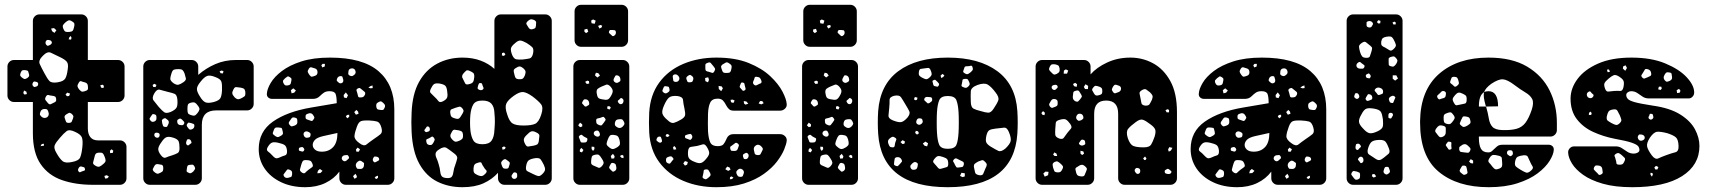

<svg xmlns="http://www.w3.org/2000/svg" viewBox="-20 -770 7122 800"><path d="M367 0Q295 0 238.5 -19.5Q182 -39 149.5 -86Q117 -133 117 -215V-345H38Q27 -345 19 -353Q11 -361 11 -372V-493Q11 -504 19 -512Q27 -520 38 -520H117V-683Q117 -694 125 -702Q133 -710 144 -710H319Q330 -710 338 -702Q346 -694 346 -683V-520H472Q483 -520 491 -512Q499 -504 499 -493V-372Q499 -361 491 -353Q483 -345 472 -345H346V-235Q346 -212 356.5 -198.5Q367 -185 389 -185H480Q491 -185 499 -177Q507 -169 507 -158V-27Q507 -16 499 -8Q491 0 480 0ZM280 -681Q271 -687 265.5 -685Q260 -683 253 -677Q245 -670 242.5 -665Q240 -660 244 -650Q248 -640 253 -638Q258 -636 269 -637Q279 -638 282.5 -641.5Q286 -645 288 -655Q291 -665 290 -670.5Q289 -676 280 -681ZM215 -644 205 -653 193 -651 197 -640 207 -633ZM278 -612 275 -620 269 -615 266 -606 276 -605ZM196 -594Q194 -602 185 -603Q180 -604 177 -603.5Q174 -603 171 -598Q167 -589 174 -582Q178 -578 181 -579.5Q184 -581 189 -583Q197 -588 196 -594ZM230 -532Q206 -544 191.5 -550.5Q177 -557 158 -537Q139 -518 145.5 -503.5Q152 -489 165 -465Q177 -442 186 -432.5Q195 -423 220 -427Q245 -431 252 -443Q259 -455 262 -480Q266 -503 258.5 -512.5Q251 -522 230 -532ZM99 -467Q98 -474 94.5 -475.5Q91 -477 84 -478Q77 -478 73.5 -477Q70 -476 67 -469Q64 -462 64 -457.5Q64 -453 70 -448Q77 -442 81.5 -441Q86 -440 94 -445Q101 -450 101.5 -454.5Q102 -459 99 -467ZM346 -413Q345 -424 333 -427Q324 -429 318.5 -431.5Q313 -434 308 -425Q302 -416 303 -410Q304 -404 311 -396Q318 -388 323.5 -388Q329 -388 339 -392Q346 -395 346.5 -400Q347 -405 346 -413ZM131 -429Q127 -430 124 -430.5Q121 -431 118 -427Q112 -418 118 -411Q122 -407 125 -407.5Q128 -408 133 -410Q139 -412 139 -421Q139 -427 131 -429ZM408 -417 398 -415 401 -405 411 -403 413 -412ZM90 -388 80 -393 77 -382 82 -376 92 -378ZM272 -380 260 -384 253 -376 259 -369 268 -370ZM214 -358Q213 -366 209 -368Q205 -370 198 -371Q188 -372 182 -374Q176 -376 171 -367Q166 -358 169.5 -353Q173 -348 180 -340Q186 -334 190.5 -335.5Q195 -337 202 -341Q209 -344 212 -347Q215 -350 214 -358ZM182 -302Q180 -310 177 -313Q174 -316 166 -316Q152 -316 148 -303Q145 -295 147 -291Q149 -287 155 -282Q166 -275 177 -282Q186 -290 182 -302ZM277 -297Q271 -301 267 -299.5Q263 -298 257 -294Q251 -290 249.5 -286.5Q248 -283 250 -277Q253 -268 255 -263Q257 -258 266 -258Q276 -258 278.5 -262.5Q281 -267 284 -276Q287 -284 285 -288Q283 -292 277 -297ZM292 -221Q269 -232 257.5 -223.5Q246 -215 229 -195Q213 -177 208 -165Q203 -153 215 -133Q229 -108 241 -98.5Q253 -89 280 -95Q308 -100 314 -114Q320 -128 323 -156Q326 -183 321.5 -196.5Q317 -210 292 -221ZM163 -171 154 -170 149 -161 163 -163ZM452 -142 445 -148 438 -142 439 -132 450 -133ZM416 -117Q412 -128 407.5 -131.5Q403 -135 392 -134Q381 -133 378 -128Q375 -123 373 -113Q370 -101 368 -93.5Q366 -86 377 -80Q388 -73 395 -76Q402 -79 412 -88Q420 -95 420 -101Q420 -107 416 -117ZM334 -66Q333 -72 330 -73Q327 -74 320 -76Q312 -78 308 -70Q302 -61 308 -55Q311 -51 314 -52.5Q317 -54 322 -56Q327 -58 331 -59Q335 -60 334 -66ZM425 -40 415 -37 418 -26 427 -27 434 -34Z M604 0Q593 0 585 -8Q577 -16 577 -27V-493Q577 -504 585 -512Q593 -520 604 -520H779Q790 -520 798 -512Q806 -504 806 -493V-458Q838 -486 877.5 -503Q917 -520 962 -520H1010Q1021 -520 1029 -512Q1037 -504 1037 -493V-337Q1037 -326 1029 -318Q1021 -310 1010 -310H881Q821 -310 821 -250V-27Q821 -16 813 -8Q805 0 794 0ZM749 -464Q745 -474 740.5 -478Q736 -482 725 -482Q712 -482 705.5 -480Q699 -478 695 -466Q690 -451 689.5 -442.5Q689 -434 702 -424Q715 -415 723.5 -417Q732 -419 745 -428Q756 -436 754.5 -443.5Q753 -451 749 -464ZM911 -474 903 -476 895 -473 899 -465 909 -464ZM877 -449Q855 -458 843 -453.5Q831 -449 816 -430Q801 -412 800.5 -400Q800 -388 813 -368Q825 -348 836.5 -343.5Q848 -339 871 -345Q893 -351 898.5 -361.5Q904 -372 905 -394Q906 -418 902.5 -429.5Q899 -441 877 -449ZM623 -421 616 -416 618 -408 628 -407 632 -416ZM1002 -389Q1000 -398 996 -400.5Q992 -403 982 -405Q971 -406 964.5 -407Q958 -408 953 -398Q947 -387 948 -380.5Q949 -374 958 -364Q967 -356 973.5 -356.5Q980 -357 990 -363Q1000 -368 1001.5 -373Q1003 -378 1002 -389ZM719 -356Q717 -375 707.5 -379Q698 -383 680 -387Q659 -392 646.5 -396Q634 -400 623 -381Q612 -362 619.5 -352Q627 -342 641 -325Q655 -309 664 -302.5Q673 -296 692 -304Q712 -313 716.5 -323.5Q721 -334 719 -356ZM805 -329Q798 -339 792.5 -342Q787 -345 775 -342Q764 -339 762.5 -332.5Q761 -326 761 -315Q761 -304 763 -299Q765 -294 774 -291Q785 -287 790.5 -288.5Q796 -290 803 -299Q810 -308 811 -314Q812 -320 805 -329ZM623 -294Q616 -296 614 -292.5Q612 -289 608 -284Q605 -279 603.5 -276.5Q602 -274 606 -269Q612 -260 621 -263Q632 -266 632 -277Q632 -284 631 -288Q630 -292 623 -294ZM679 -270Q674 -274 670.5 -276.5Q667 -279 660 -275Q654 -271 654.5 -267Q655 -263 656 -256Q658 -249 659.5 -245.5Q661 -242 668 -241Q675 -240 677 -243.5Q679 -247 682 -254Q686 -264 679 -270ZM740 -270Q736 -274 733 -275.5Q730 -277 725 -274Q719 -271 718.5 -268Q718 -265 719 -259Q721 -250 731 -249Q737 -248 740.5 -248.5Q744 -249 747 -254Q749 -260 747 -262.5Q745 -265 740 -270ZM790 -246Q790 -252 786.5 -253.5Q783 -255 777 -257Q771 -258 767.5 -259Q764 -260 761 -255Q757 -250 758 -246.5Q759 -243 763 -238Q767 -232 770 -230.5Q773 -229 779 -231Q790 -235 790 -246ZM645 -210Q644 -216 635 -217Q627 -218 624 -213Q621 -206 626 -200Q633 -194 640 -197Q646 -201 645 -210ZM703 -196Q684 -202 674 -198.5Q664 -195 653 -178Q641 -162 639.5 -151Q638 -140 650 -124Q661 -109 671 -113.5Q681 -118 698 -123Q713 -128 720.5 -132.5Q728 -137 728 -152Q728 -171 724.5 -180.5Q721 -190 703 -196ZM777 -180Q774 -190 766 -190Q760 -190 759 -187Q758 -184 756 -179Q754 -170 759 -166Q763 -163 765.5 -164.5Q768 -166 771 -169Q775 -172 777 -173.5Q779 -175 777 -180ZM660 -75Q658 -83 653 -83.5Q648 -84 639 -86Q628 -88 623 -78Q619 -71 617 -66.5Q615 -62 621 -55Q629 -48 634 -46.5Q639 -45 648 -50Q657 -54 659 -59Q661 -64 660 -75ZM790 -77Q786 -84 781.5 -84Q777 -84 769 -83Q763 -82 761.5 -79Q760 -76 759 -70Q758 -63 757.5 -58.5Q757 -54 764 -51Q771 -47 775 -48.5Q779 -50 785 -55Q791 -62 792.5 -66Q794 -70 790 -77Z M1252 10Q1195 10 1151 -11Q1107 -32 1082.5 -68Q1058 -104 1058 -149Q1058 -222 1117.5 -263.5Q1177 -305 1277 -322L1383 -340Q1383 -366 1378.5 -378Q1374 -390 1353 -390Q1339 -390 1330.5 -384.5Q1322 -379 1312 -369Q1301 -358 1284 -358H1114Q1104 -358 1097.5 -364Q1091 -370 1092 -380Q1093 -399 1108 -424.5Q1123 -450 1154.5 -474Q1186 -498 1235.5 -514Q1285 -530 1355 -530Q1491 -530 1557 -473.5Q1623 -417 1623 -314V-27Q1623 -16 1615 -8Q1607 0 1596 0H1421Q1410 0 1402 -8Q1394 -16 1394 -27V-55Q1372 -25 1335.5 -7.5Q1299 10 1252 10ZM1334 -504H1324L1319 -498L1323 -489L1333 -493ZM1292 -485Q1283 -488 1277.5 -489.5Q1272 -491 1267 -484Q1261 -475 1262.5 -470Q1264 -465 1270 -457Q1275 -450 1279.5 -450.5Q1284 -451 1292 -454Q1303 -457 1303 -469Q1303 -482 1292 -485ZM1460 -477Q1456 -486 1445 -485Q1434 -484 1432 -474Q1431 -467 1431 -463Q1431 -459 1437 -455Q1444 -452 1447.5 -453Q1451 -454 1457 -459Q1465 -466 1460 -477ZM1400 -453Q1388 -453 1384 -441Q1382 -435 1384 -432.5Q1386 -430 1391 -426Q1398 -420 1406 -425Q1412 -429 1410 -439Q1408 -445 1407 -449Q1406 -453 1400 -453ZM1187 -449Q1181 -453 1177.5 -451Q1174 -449 1168 -444Q1163 -439 1160.5 -436Q1158 -433 1160 -426Q1163 -419 1166.5 -416Q1170 -413 1178 -414Q1186 -415 1189 -418Q1192 -421 1193 -429Q1195 -437 1194.5 -441Q1194 -445 1187 -449ZM1532 -414 1523 -411 1515 -405 1524 -402 1533 -403ZM1490 -395Q1484 -400 1480.5 -402.5Q1477 -405 1470 -401Q1464 -397 1465.5 -392.5Q1467 -388 1469 -381Q1471 -374 1472 -369Q1473 -364 1480 -364Q1489 -364 1493 -366Q1497 -368 1501 -376Q1503 -384 1499.5 -387Q1496 -390 1490 -395ZM1213 -393 1202 -402 1192 -394 1195 -381 1206 -384ZM1430 -373 1421 -385 1412 -374 1413 -364 1424 -361ZM1579 -339Q1573 -345 1569 -347Q1565 -349 1558 -345Q1550 -341 1548.5 -336.5Q1547 -332 1548 -324Q1550 -316 1553.5 -314.5Q1557 -313 1565 -312Q1572 -311 1575.5 -312Q1579 -313 1582 -320Q1588 -331 1579 -339ZM1472 -305 1465 -312 1456 -303 1463 -292 1474 -296ZM1283 -293Q1276 -301 1265 -297Q1258 -295 1255.5 -292.5Q1253 -290 1253 -283Q1253 -276 1256 -274Q1259 -272 1266 -270Q1273 -267 1277.5 -266Q1282 -265 1286 -272Q1291 -278 1289.5 -282Q1288 -286 1283 -293ZM1435 -292 1426 -291 1421 -285 1427 -277 1435 -283ZM1209 -280Q1201 -282 1197.5 -279.5Q1194 -277 1190 -270Q1185 -264 1183.5 -259.5Q1182 -255 1187 -249Q1192 -243 1196 -243.5Q1200 -244 1208 -247Q1219 -251 1219 -261Q1219 -269 1218 -273.5Q1217 -278 1209 -280ZM1569 -239Q1563 -260 1551.5 -263.5Q1540 -267 1518 -268Q1496 -269 1485 -265.5Q1474 -262 1467 -242Q1458 -218 1457 -203.5Q1456 -189 1477 -174Q1496 -159 1507 -168Q1518 -177 1538 -191Q1556 -203 1565.5 -211Q1575 -219 1569 -239ZM1138 -239Q1131 -239 1128 -238Q1125 -237 1122 -231Q1119 -223 1117 -217.5Q1115 -212 1122 -207Q1130 -200 1135.5 -199Q1141 -198 1150 -204Q1159 -209 1159 -214.5Q1159 -220 1156 -230Q1155 -237 1150.5 -237.5Q1146 -238 1138 -239ZM1264 -221Q1254 -225 1248 -219Q1242 -213 1247 -203Q1252 -195 1260 -196Q1267 -197 1270 -198.5Q1273 -200 1274 -207Q1275 -213 1272.5 -215.5Q1270 -218 1264 -221ZM1321 -138Q1350 -138 1368 -157Q1386 -176 1386 -216L1327 -203Q1301 -197 1292 -187Q1283 -177 1283 -166Q1283 -155 1292.5 -146.5Q1302 -138 1321 -138ZM1140 -175Q1123 -179 1114 -176Q1105 -173 1096 -158Q1088 -145 1096.5 -139Q1105 -133 1115 -122Q1122 -114 1127.5 -111.5Q1133 -109 1143 -113Q1158 -120 1167.5 -122.5Q1177 -125 1176 -142Q1174 -160 1166 -165.5Q1158 -171 1140 -175ZM1246 -152Q1241 -159 1236 -157Q1230 -156 1227.5 -154.5Q1225 -153 1225 -147Q1225 -142 1228.5 -141.5Q1232 -141 1237 -139Q1243 -137 1246 -142Q1250 -147 1246 -152ZM1480 -148 1470 -155 1463 -147 1465 -138H1475ZM1433 -118Q1430 -124 1426 -124Q1422 -124 1415 -123Q1406 -121 1404 -112Q1403 -104 1412 -99Q1418 -96 1425 -102Q1430 -107 1433 -109.5Q1436 -112 1433 -118ZM1560 -107Q1559 -115 1550 -117Q1545 -118 1542 -118Q1539 -118 1536 -113Q1530 -103 1537 -96Q1541 -92 1544 -94Q1547 -96 1552 -98Q1556 -100 1558 -101.5Q1560 -103 1560 -107ZM1282 -87Q1278 -98 1272 -100.5Q1266 -103 1254 -103Q1244 -103 1241 -98Q1238 -93 1235 -83Q1232 -71 1230 -64.5Q1228 -58 1238 -51Q1247 -45 1252 -50.5Q1257 -56 1266 -63Q1275 -70 1280.5 -73.5Q1286 -77 1282 -87ZM1491 -95Q1485 -100 1480.5 -100.5Q1476 -101 1470 -96Q1459 -87 1464 -74Q1467 -67 1471 -66.5Q1475 -66 1483 -66Q1493 -67 1496 -77Q1497 -84 1497 -88Q1497 -92 1491 -95ZM1324 -58 1313 -66 1305 -59 1302 -48 1315 -49ZM1186 -63Q1178 -66 1175.5 -62Q1173 -58 1168 -52Q1164 -47 1162 -44Q1160 -41 1163 -36Q1168 -27 1180 -29Q1188 -31 1192 -32.5Q1196 -34 1197 -42Q1198 -51 1196 -55.5Q1194 -60 1186 -63ZM1467 -36 1461 -46 1451 -36 1457 -25 1466 -30ZM1555 -38 1546 -35 1541 -29 1548 -24 1555 -29Z M1907 10Q1849 10 1802.5 -13Q1756 -36 1727.5 -87Q1699 -138 1695 -221Q1694 -244 1694 -261Q1694 -278 1695 -300Q1698 -379 1726.5 -429.5Q1755 -480 1802 -505Q1849 -530 1907 -530Q1949 -530 1982.5 -517.5Q2016 -505 2040 -483V-683Q2040 -694 2048 -702Q2056 -710 2067 -710H2252Q2263 -710 2271 -702Q2279 -694 2279 -683V-27Q2279 -16 2271 -8Q2263 0 2252 0H2082Q2071 0 2063 -8Q2055 -16 2055 -27V-50Q2031 -23 1995 -6.5Q1959 10 1907 10ZM2205 -687Q2195 -691 2189.5 -689Q2184 -687 2177 -680Q2171 -673 2174 -668.5Q2177 -664 2181 -657Q2187 -646 2197 -648Q2205 -650 2208.5 -652Q2212 -654 2213 -662Q2214 -671 2214 -676.5Q2214 -682 2205 -687ZM2174 -591Q2158 -600 2148.5 -601Q2139 -602 2126 -590Q2111 -578 2109 -568.5Q2107 -559 2114 -541Q2121 -525 2130.5 -523Q2140 -521 2157 -522Q2176 -524 2186.5 -526.5Q2197 -529 2201 -547Q2205 -566 2197.5 -573.5Q2190 -581 2174 -591ZM2080 -551 2072 -549 2071 -539 2080 -537 2086 -544ZM2160 -486Q2151 -493 2145 -493Q2139 -493 2130 -487Q2121 -482 2120.5 -476.5Q2120 -471 2123 -461Q2125 -451 2128 -446Q2131 -441 2141 -440Q2153 -439 2158 -442.5Q2163 -446 2167 -456Q2171 -467 2169.5 -473Q2168 -479 2160 -486ZM1936 -475Q1927 -479 1922.5 -475.5Q1918 -472 1911 -464Q1901 -453 1909 -441Q1915 -430 1918 -423Q1921 -416 1933 -419Q1947 -422 1951 -428.5Q1955 -435 1956 -448Q1957 -461 1952.5 -465.5Q1948 -470 1936 -475ZM1991 -413Q1990 -418 1988.5 -421Q1987 -424 1982 -424Q1976 -424 1975 -421Q1974 -418 1972 -413Q1971 -407 1970 -404Q1969 -401 1973 -398Q1983 -391 1992 -397Q1996 -401 1994.5 -404.5Q1993 -408 1991 -413ZM1843 -392Q1841 -408 1834.5 -413.5Q1828 -419 1811 -422Q1795 -424 1788.5 -419.5Q1782 -415 1775 -400Q1769 -388 1774.5 -382.5Q1780 -377 1789 -368Q1801 -357 1806.5 -349Q1812 -341 1826 -348Q1841 -356 1843.5 -365Q1846 -374 1843 -392ZM2199 -368Q2175 -385 2160 -386.5Q2145 -388 2121 -371Q2096 -353 2089.5 -338Q2083 -323 2093 -294Q2102 -264 2116 -255.5Q2130 -247 2161 -247Q2194 -247 2209.5 -254Q2225 -261 2235 -292Q2245 -322 2234.5 -335.5Q2224 -349 2199 -368ZM1990 -169Q2018 -169 2028.5 -184.5Q2039 -200 2040 -227Q2042 -250 2042 -264.5Q2042 -279 2040 -301Q2039 -325 2027.5 -338Q2016 -351 1990 -351Q1962 -351 1952.5 -335.5Q1943 -320 1940 -293Q1937 -260 1940 -227Q1943 -200 1952.5 -184.5Q1962 -169 1990 -169ZM1906 -319Q1899 -327 1893.5 -325.5Q1888 -324 1878 -321Q1867 -317 1861 -314.5Q1855 -312 1856 -300Q1857 -288 1861.5 -283.5Q1866 -279 1878 -276Q1889 -273 1893.5 -277Q1898 -281 1903 -290Q1909 -299 1911 -305Q1913 -311 1906 -319ZM1771 -233Q1770 -241 1764 -243Q1760 -244 1758 -242Q1756 -240 1754 -236Q1751 -232 1749 -229.5Q1747 -227 1750 -223Q1754 -219 1757 -219.5Q1760 -220 1765 -222Q1772 -224 1771 -233ZM1909 -210Q1908 -219 1904 -222Q1900 -225 1891 -227Q1880 -229 1874 -229.5Q1868 -230 1863 -221Q1856 -210 1856.5 -203Q1857 -196 1866 -187Q1874 -179 1880 -179.5Q1886 -180 1897 -185Q1906 -190 1908 -195Q1910 -200 1909 -210ZM2215 -218Q2202 -225 2194 -222.5Q2186 -220 2176 -209Q2165 -199 2163 -191Q2161 -183 2168 -170Q2174 -158 2181.5 -159.5Q2189 -161 2203 -163Q2213 -165 2218 -168Q2223 -171 2225 -182Q2227 -196 2227.5 -204Q2228 -212 2215 -218ZM1787 -197Q1782 -203 1778 -200Q1774 -197 1768 -194Q1762 -192 1758.5 -190Q1755 -188 1756 -182Q1757 -175 1759 -171.5Q1761 -168 1768 -166Q1776 -165 1779 -167Q1782 -169 1786 -176Q1790 -183 1791 -187Q1792 -191 1787 -197ZM2087 -156 2080 -160 2072 -156 2074 -146 2084 -149ZM1872 -131Q1853 -146 1841 -153.5Q1829 -161 1809 -147Q1796 -139 1795 -130Q1794 -121 1799 -110.5Q1804 -100 1808 -85Q1813 -69 1814 -56.5Q1815 -44 1820 -36.5Q1825 -29 1842 -28Q1858 -27 1863 -34.5Q1868 -42 1869.5 -55Q1871 -68 1877 -83Q1883 -100 1885 -110Q1887 -120 1872 -131ZM2246 -83Q2238 -99 2232.5 -106Q2227 -113 2210 -111Q2191 -108 2183 -102Q2175 -96 2172 -77Q2169 -60 2178.5 -56Q2188 -52 2203 -44Q2215 -38 2222.5 -36.5Q2230 -35 2240 -45Q2250 -55 2251 -62.5Q2252 -70 2246 -83ZM2096 -100Q2090 -105 2086.5 -106.5Q2083 -108 2077 -104Q2071 -99 2069 -95Q2067 -91 2070 -83Q2073 -74 2076 -70.5Q2079 -67 2088 -67Q2097 -67 2099 -71.5Q2101 -76 2103 -84Q2105 -90 2103.5 -93Q2102 -96 2096 -100ZM1995 -75Q1989 -83 1987 -89.5Q1985 -96 1975 -93Q1963 -90 1958.5 -85.5Q1954 -81 1953 -69Q1952 -56 1955.5 -50.5Q1959 -45 1971 -40Q1983 -35 1989.5 -37Q1996 -39 2004 -48Q2011 -56 2005.5 -61Q2000 -66 1995 -75ZM2129 -51Q2123 -53 2120.5 -51Q2118 -49 2115 -44Q2109 -37 2113 -31Q2117 -23 2126 -25Q2134 -27 2135 -36Q2135 -42 2134.5 -45.5Q2134 -49 2129 -51Z M2401 -575Q2390 -575 2382 -583Q2374 -591 2374 -602V-723Q2374 -734 2382 -742Q2390 -750 2401 -750H2570Q2581 -750 2589 -742Q2597 -734 2597 -723V-602Q2597 -591 2589 -583Q2581 -575 2570 -575ZM2451 -689 2443 -684 2445 -673 2458 -671 2462 -684ZM2489 -663 2482 -666 2472 -662 2478 -651 2487 -656ZM2427 -650 2415 -647V-638L2422 -632L2431 -638ZM2532 -645Q2526 -645 2523 -645Q2520 -645 2518 -640Q2516 -635 2518 -632.5Q2520 -630 2524 -627Q2528 -623 2531 -620.5Q2534 -618 2539 -621Q2548 -627 2546 -638Q2544 -644 2541 -644Q2538 -644 2532 -645ZM2396 0Q2385 0 2377 -8Q2369 -16 2369 -27V-493Q2369 -504 2377 -512Q2385 -520 2396 -520H2575Q2586 -520 2594 -512Q2602 -504 2602 -493V-27Q2602 -16 2594 -8Q2586 0 2575 0ZM2473 -465 2463 -467 2459 -456 2469 -447 2480 -455ZM2565 -441Q2563 -454 2552 -456Q2546 -457 2544 -454Q2542 -451 2539 -445Q2534 -436 2539 -430Q2547 -422 2555 -426Q2561 -429 2563.5 -431.5Q2566 -434 2565 -441ZM2434 -432 2427 -434 2418 -429 2425 -420 2435 -422ZM2523 -410Q2513 -420 2505.5 -417Q2498 -414 2486 -409Q2475 -404 2470 -399.5Q2465 -395 2466 -383Q2468 -369 2472 -363.5Q2476 -358 2490 -356Q2504 -353 2511 -355Q2518 -357 2525 -369Q2533 -382 2533 -390.5Q2533 -399 2523 -410ZM2572 -360Q2568 -363 2566 -361Q2564 -359 2561 -356Q2557 -353 2555 -351Q2553 -349 2555 -345Q2560 -335 2568 -336Q2576 -337 2578 -348Q2579 -356 2572 -360ZM2435 -341Q2433 -354 2422 -356Q2415 -357 2412.5 -354.5Q2410 -352 2407 -346Q2404 -341 2406 -338.5Q2408 -336 2412 -332Q2415 -328 2417.5 -326.5Q2420 -325 2424 -327Q2430 -330 2433 -332.5Q2436 -335 2435 -341ZM2525 -323 2518 -328 2510 -326 2511 -316 2521 -314ZM2500 -278Q2496 -284 2492 -283Q2488 -282 2481 -279Q2473 -277 2468.5 -276Q2464 -275 2464 -267Q2464 -258 2467 -254.5Q2470 -251 2479 -248Q2486 -246 2488.5 -249.5Q2491 -253 2496 -259Q2500 -265 2502.5 -268.5Q2505 -272 2500 -278ZM2579 -264Q2575 -272 2570.5 -273Q2566 -274 2558 -273Q2550 -272 2547 -269Q2544 -266 2542 -258Q2541 -250 2543.5 -246.5Q2546 -243 2553 -239Q2564 -233 2574 -242Q2580 -248 2581.5 -252.5Q2583 -257 2579 -264ZM2406 -252 2397 -259 2389 -248 2397 -240 2406 -243ZM2478 -217Q2474 -227 2467 -226Q2456 -225 2454 -216Q2453 -208 2462 -203Q2470 -198 2477 -203Q2482 -208 2478 -217ZM2413 -201Q2408 -205 2405 -207.5Q2402 -210 2396 -206Q2391 -202 2392 -198.5Q2393 -195 2396 -188Q2398 -182 2399.5 -179Q2401 -176 2407 -176Q2416 -176 2420.5 -177Q2425 -178 2427 -186Q2429 -193 2424.5 -195Q2420 -197 2413 -201ZM2561 -188Q2558 -199 2553 -203Q2548 -207 2536 -208Q2525 -209 2521 -204.5Q2517 -200 2513 -190Q2508 -178 2507.5 -171.5Q2507 -165 2516 -158Q2526 -149 2533 -149Q2540 -149 2551 -156Q2562 -163 2563 -169.5Q2564 -176 2561 -188ZM2456 -158 2445 -159V-149L2451 -141L2457 -149ZM2402 -154 2396 -146V-138L2405 -135L2411 -145ZM2541 -119 2534 -129 2525 -120 2528 -109 2539 -110ZM2487 -110Q2481 -120 2476 -124Q2471 -128 2459 -125Q2448 -123 2446 -117Q2444 -111 2443 -99Q2442 -89 2445.5 -85Q2449 -81 2458 -78Q2468 -73 2474 -71Q2480 -69 2488 -78Q2496 -87 2495 -93.5Q2494 -100 2487 -110ZM2578 -121 2572 -125 2563 -120 2569 -113 2578 -111ZM2535 -91Q2528 -92 2525.5 -88Q2523 -84 2520 -78Q2517 -73 2518.5 -70Q2520 -67 2524 -63Q2529 -59 2531.5 -56Q2534 -53 2539 -56Q2550 -61 2548 -73Q2547 -81 2545 -85Q2543 -89 2535 -91Z M2965 10Q2889 10 2827 -16.5Q2765 -43 2727 -94Q2689 -145 2685 -219Q2684 -235 2684 -259Q2684 -283 2685 -300Q2689 -374 2726.5 -425.5Q2764 -477 2826.5 -503.5Q2889 -530 2965 -530Q3044 -530 3099.5 -507.5Q3155 -485 3189.5 -452.5Q3224 -420 3240.5 -388Q3257 -356 3258 -336Q3259 -325 3250.5 -317Q3242 -309 3231 -309H3036Q3025 -309 3018.5 -314.5Q3012 -320 3007 -329Q3000 -343 2992.5 -351Q2985 -359 2970 -359Q2947 -359 2939 -342Q2931 -325 2930 -295Q2929 -252 2930 -224Q2932 -192 2939.5 -176.5Q2947 -161 2970 -161Q2988 -161 2994.5 -169Q3001 -177 3007 -191Q3015 -211 3036 -211H3231Q3242 -211 3250.5 -203Q3259 -195 3258 -184Q3257 -171 3247.5 -147.5Q3238 -124 3217.5 -97Q3197 -70 3163 -45.5Q3129 -21 3080 -5.5Q3031 10 2965 10ZM3018 -506Q3010 -512 3004.5 -509.5Q2999 -507 2990 -501Q2984 -496 2984.5 -491.5Q2985 -487 2988 -479Q2990 -472 2993 -469Q2996 -466 3003 -466Q3013 -466 3018 -467Q3023 -468 3026 -477Q3029 -488 3028.5 -494Q3028 -500 3018 -506ZM2951 -496Q2945 -504 2941 -508Q2937 -512 2928 -508Q2919 -505 2919 -499.5Q2919 -494 2919 -484Q2919 -477 2922.5 -474.5Q2926 -472 2933 -471Q2942 -468 2947 -466.5Q2952 -465 2956 -472Q2961 -480 2959 -484.5Q2957 -489 2951 -496ZM2806 -454Q2798 -463 2788 -459Q2783 -456 2783 -452.5Q2783 -449 2784 -443Q2785 -437 2785.5 -434Q2786 -431 2792 -429Q2804 -427 2809 -436Q2814 -445 2806 -454ZM2861 -455Q2856 -459 2852.5 -457.5Q2849 -456 2844 -452Q2837 -447 2841 -438Q2843 -432 2844.5 -429.5Q2846 -427 2852 -427Q2859 -427 2862.5 -428.5Q2866 -430 2868 -437Q2872 -448 2861 -455ZM3153 -432Q3150 -441 3146.5 -445Q3143 -449 3133 -450Q3125 -451 3124 -445.5Q3123 -440 3119 -432Q3115 -423 3122 -417Q3128 -411 3137 -417Q3144 -421 3149 -422.5Q3154 -424 3153 -432ZM2931 -448 2918 -445 2919 -432 2930 -427 2934 -437ZM3075 -426Q3068 -427 3067 -423Q3066 -419 3063 -413Q3060 -407 3066 -402Q3071 -397 3073.5 -393.5Q3076 -390 3082 -393Q3088 -397 3086.5 -401Q3085 -405 3084 -411Q3082 -418 3081.5 -421.5Q3081 -425 3075 -426ZM2987 -410 2974 -412 2975 -399 2985 -390 2992 -402ZM2753 -411Q2748 -411 2746.5 -408.5Q2745 -406 2743 -401Q2741 -396 2740 -393Q2739 -390 2743 -386Q2748 -382 2751.5 -381Q2755 -380 2760 -383Q2767 -387 2769 -390.5Q2771 -394 2769 -401Q2768 -408 2764 -409Q2760 -410 2753 -411ZM2832 -317Q2827 -339 2826 -353Q2825 -367 2802 -370Q2777 -372 2767 -363Q2757 -354 2747 -331Q2737 -309 2740 -297Q2743 -285 2761 -270Q2776 -255 2787.5 -258Q2799 -261 2818 -272Q2833 -281 2834.5 -290Q2836 -299 2832 -317ZM3041 -351 3033 -355 3024 -354 3026 -344 3036 -341ZM3156 -349H3147L3141 -339L3152 -335L3162 -340ZM3090 -347 3079 -349 3080 -339 3086 -334 3098 -338ZM2862 -208Q2858 -213 2855 -212Q2852 -211 2846 -210Q2841 -208 2837.5 -207Q2834 -206 2834 -201Q2834 -195 2837 -194Q2840 -193 2845 -191Q2851 -189 2854 -187.5Q2857 -186 2861 -191Q2868 -199 2862 -208ZM2764 -211H2757L2753 -203L2761 -199L2770 -204ZM2737 -190Q2735 -195 2734 -198Q2733 -201 2728 -201Q2719 -201 2716 -191Q2714 -186 2716 -184Q2718 -182 2722 -179Q2730 -173 2735 -177Q2739 -180 2738.5 -182.5Q2738 -185 2737 -190ZM3054 -172Q3047 -177 3043.5 -174Q3040 -171 3033 -166Q3027 -162 3024 -159.5Q3021 -157 3023 -149Q3025 -142 3029 -141.5Q3033 -141 3041 -141Q3051 -141 3054 -150Q3057 -158 3058.5 -162.5Q3060 -167 3054 -172ZM2925 -158Q2917 -171 2908.5 -168.5Q2900 -166 2885 -162Q2869 -159 2859 -158Q2849 -157 2847 -141Q2845 -121 2850 -112Q2855 -103 2873 -96Q2891 -88 2901 -91Q2911 -94 2923 -109Q2935 -123 2935 -132.5Q2935 -142 2925 -158ZM3150 -162Q3140 -170 3131 -165Q3119 -158 3121 -146Q3123 -136 3124.5 -130.5Q3126 -125 3136 -124Q3146 -123 3149 -128Q3152 -133 3156 -142Q3160 -149 3157.5 -153Q3155 -157 3150 -162ZM2795 -156 2789 -162 2784 -155 2787 -146 2798 -148ZM3095 -131Q3091 -134 3088 -133Q3085 -132 3080 -129Q3074 -126 3076 -118Q3077 -113 3078.5 -110Q3080 -107 3085 -107Q3094 -106 3098 -115Q3102 -125 3095 -131ZM2784 -112Q2780 -118 2775.5 -118.5Q2771 -119 2764 -116Q2758 -114 2756.5 -111Q2755 -108 2755 -101Q2755 -92 2765 -89Q2770 -87 2772 -89Q2774 -91 2777 -95Q2781 -101 2784.5 -104Q2788 -107 2784 -112ZM2846 -95 2834 -99 2827 -89 2834 -80 2843 -84ZM3020 -72 3010 -76 3002 -65 3014 -58 3024 -63ZM3073 -64Q3064 -70 3056 -64Q3050 -59 3048.5 -56Q3047 -53 3049 -46Q3052 -39 3055 -36Q3058 -33 3066 -33Q3073 -33 3075 -37Q3077 -41 3079 -48Q3082 -57 3073 -64ZM2939 -49Q2935 -57 2932 -61Q2929 -65 2920 -64Q2912 -63 2912 -58Q2912 -53 2910 -45Q2909 -38 2907.5 -34Q2906 -30 2912 -26Q2919 -22 2922.5 -23.5Q2926 -25 2932 -30Q2938 -35 2940 -38.5Q2942 -42 2939 -49ZM3036 -30 3028 -35 3022 -32 3021 -23 3030 -24Z M3354 -575Q3343 -575 3335 -583Q3327 -591 3327 -602V-723Q3327 -734 3335 -742Q3343 -750 3354 -750H3523Q3534 -750 3542 -742Q3550 -734 3550 -723V-602Q3550 -591 3542 -583Q3534 -575 3523 -575ZM3404 -689 3396 -684 3398 -673 3411 -671 3415 -684ZM3442 -663 3435 -666 3425 -662 3431 -651 3440 -656ZM3380 -650 3368 -647V-638L3375 -632L3384 -638ZM3485 -645Q3479 -645 3476 -645Q3473 -645 3471 -640Q3469 -635 3471 -632.5Q3473 -630 3477 -627Q3481 -623 3484 -620.5Q3487 -618 3492 -621Q3501 -627 3499 -638Q3497 -644 3494 -644Q3491 -644 3485 -645ZM3349 0Q3338 0 3330 -8Q3322 -16 3322 -27V-493Q3322 -504 3330 -512Q3338 -520 3349 -520H3528Q3539 -520 3547 -512Q3555 -504 3555 -493V-27Q3555 -16 3547 -8Q3539 0 3528 0ZM3426 -465 3416 -467 3412 -456 3422 -447 3433 -455ZM3518 -441Q3516 -454 3505 -456Q3499 -457 3497 -454Q3495 -451 3492 -445Q3487 -436 3492 -430Q3500 -422 3508 -426Q3514 -429 3516.5 -431.5Q3519 -434 3518 -441ZM3387 -432 3380 -434 3371 -429 3378 -420 3388 -422ZM3476 -410Q3466 -420 3458.5 -417Q3451 -414 3439 -409Q3428 -404 3423 -399.5Q3418 -395 3419 -383Q3421 -369 3425 -363.5Q3429 -358 3443 -356Q3457 -353 3464 -355Q3471 -357 3478 -369Q3486 -382 3486 -390.5Q3486 -399 3476 -410ZM3525 -360Q3521 -363 3519 -361Q3517 -359 3514 -356Q3510 -353 3508 -351Q3506 -349 3508 -345Q3513 -335 3521 -336Q3529 -337 3531 -348Q3532 -356 3525 -360ZM3388 -341Q3386 -354 3375 -356Q3368 -357 3365.5 -354.5Q3363 -352 3360 -346Q3357 -341 3359 -338.5Q3361 -336 3365 -332Q3368 -328 3370.5 -326.5Q3373 -325 3377 -327Q3383 -330 3386 -332.5Q3389 -335 3388 -341ZM3478 -323 3471 -328 3463 -326 3464 -316 3474 -314ZM3453 -278Q3449 -284 3445 -283Q3441 -282 3434 -279Q3426 -277 3421.5 -276Q3417 -275 3417 -267Q3417 -258 3420 -254.5Q3423 -251 3432 -248Q3439 -246 3441.5 -249.5Q3444 -253 3449 -259Q3453 -265 3455.5 -268.5Q3458 -272 3453 -278ZM3532 -264Q3528 -272 3523.5 -273Q3519 -274 3511 -273Q3503 -272 3500 -269Q3497 -266 3495 -258Q3494 -250 3496.5 -246.5Q3499 -243 3506 -239Q3517 -233 3527 -242Q3533 -248 3534.5 -252.5Q3536 -257 3532 -264ZM3359 -252 3350 -259 3342 -248 3350 -240 3359 -243ZM3431 -217Q3427 -227 3420 -226Q3409 -225 3407 -216Q3406 -208 3415 -203Q3423 -198 3430 -203Q3435 -208 3431 -217ZM3366 -201Q3361 -205 3358 -207.5Q3355 -210 3349 -206Q3344 -202 3345 -198.5Q3346 -195 3349 -188Q3351 -182 3352.5 -179Q3354 -176 3360 -176Q3369 -176 3373.5 -177Q3378 -178 3380 -186Q3382 -193 3377.5 -195Q3373 -197 3366 -201ZM3514 -188Q3511 -199 3506 -203Q3501 -207 3489 -208Q3478 -209 3474 -204.5Q3470 -200 3466 -190Q3461 -178 3460.5 -171.5Q3460 -165 3469 -158Q3479 -149 3486 -149Q3493 -149 3504 -156Q3515 -163 3516 -169.5Q3517 -176 3514 -188ZM3409 -158 3398 -159V-149L3404 -141L3410 -149ZM3355 -154 3349 -146V-138L3358 -135L3364 -145ZM3494 -119 3487 -129 3478 -120 3481 -109 3492 -110ZM3440 -110Q3434 -120 3429 -124Q3424 -128 3412 -125Q3401 -123 3399 -117Q3397 -111 3396 -99Q3395 -89 3398.5 -85Q3402 -81 3411 -78Q3421 -73 3427 -71Q3433 -69 3441 -78Q3449 -87 3448 -93.5Q3447 -100 3440 -110ZM3531 -121 3525 -125 3516 -120 3522 -113 3531 -111ZM3488 -91Q3481 -92 3478.5 -88Q3476 -84 3473 -78Q3470 -73 3471.5 -70Q3473 -67 3477 -63Q3482 -59 3484.5 -56Q3487 -53 3492 -56Q3503 -61 3501 -73Q3500 -81 3498 -85Q3496 -89 3488 -91Z M3929 10Q3654 10 3639 -213Q3636 -260 3639 -307Q3647 -417 3723 -473.5Q3799 -530 3929 -530Q4059 -530 4135.5 -473.5Q4212 -417 4219 -307Q4222 -260 4219 -213Q4204 10 3929 10ZM4032 -491Q4029 -498 4024 -496Q4019 -494 4011 -494Q4005 -494 4002 -493Q3999 -492 3998 -487Q3995 -479 3993.5 -474Q3992 -469 3999 -465Q4006 -460 4011 -461Q4016 -462 4023 -468Q4030 -474 4032.5 -478Q4035 -482 4032 -491ZM3857 -479Q3852 -488 3846.5 -487Q3841 -486 3831 -485Q3822 -484 3816.5 -483Q3811 -482 3809 -473Q3807 -462 3809.5 -457Q3812 -452 3821 -447Q3832 -441 3838 -440Q3844 -439 3853 -447Q3862 -455 3862 -461.5Q3862 -468 3857 -479ZM3915 -456 3907 -462 3899 -455 3902 -445 3910 -449ZM4016 -433Q4013 -440 4009 -441Q4005 -442 3997 -441Q3991 -440 3990.5 -436.5Q3990 -433 3989 -427Q3988 -420 3986.5 -415.5Q3985 -411 3991 -408Q3999 -404 4004 -404Q4009 -404 4015 -410Q4021 -416 4020.5 -420.5Q4020 -425 4016 -433ZM3886 -429Q3881 -434 3878 -436.5Q3875 -439 3870 -436Q3864 -434 3865.5 -430Q3867 -426 3868 -420Q3869 -412 3875 -411Q3881 -410 3884.5 -409Q3888 -408 3891 -413Q3894 -419 3892 -422Q3890 -425 3886 -429ZM4128 -385Q4110 -409 4095.5 -417.5Q4081 -426 4053 -416Q4026 -406 4025 -389.5Q4024 -373 4025 -344Q4026 -323 4036 -317.5Q4046 -312 4067 -307Q4086 -301 4097.5 -300.5Q4109 -300 4120 -317Q4135 -339 4139.5 -352Q4144 -365 4128 -385ZM3752 -336Q3741 -355 3734 -365Q3727 -375 3706 -371Q3686 -366 3686.5 -353Q3687 -340 3685 -319Q3683 -300 3682 -288.5Q3681 -277 3699 -269Q3721 -260 3733 -261Q3745 -262 3761 -280Q3774 -296 3768.5 -307Q3763 -318 3752 -336ZM3929 -150Q3958 -150 3965 -166.5Q3972 -183 3974 -218Q3975 -233 3975 -260Q3975 -287 3974 -302Q3972 -335 3965 -352.5Q3958 -370 3929 -370Q3901 -370 3893.5 -352.5Q3886 -335 3884 -302Q3883 -287 3883 -260Q3883 -233 3884 -218Q3886 -183 3893.5 -166.5Q3901 -150 3929 -150ZM3864 -358Q3862 -365 3857.5 -365Q3853 -365 3846 -366Q3835 -367 3832 -360Q3830 -355 3831.5 -352.5Q3833 -350 3838 -346Q3842 -342 3844.5 -340Q3847 -338 3853 -341Q3859 -345 3862 -348Q3865 -351 3864 -358ZM3803 -363 3792 -366 3788 -356 3796 -352 3801 -355ZM3810 -277Q3802 -277 3799 -268Q3795 -258 3802 -253Q3810 -247 3818 -253Q3827 -259 3824 -268Q3823 -274 3819.5 -275.5Q3816 -277 3810 -277ZM4184 -219Q4176 -240 4162.5 -238Q4149 -236 4127 -234Q4109 -232 4101.5 -227Q4094 -222 4090 -205Q4086 -187 4089 -178Q4092 -169 4108 -159Q4128 -147 4139.5 -141.5Q4151 -136 4169 -151Q4188 -169 4191 -182Q4194 -195 4184 -219ZM3805 -223 3796 -225 3793 -216 3801 -209 3809 -215ZM3710 -196Q3703 -201 3698.5 -200Q3694 -199 3687 -193Q3677 -185 3681 -173Q3684 -164 3687 -160Q3690 -156 3699 -156Q3707 -156 3707.5 -161.5Q3708 -167 3710 -175Q3713 -183 3714.5 -187.5Q3716 -192 3710 -196ZM3751 -180 3741 -186 3732 -178 3740 -170 3748 -171ZM3847 -173 3836 -180 3825 -172 3832 -163 3843 -160ZM3931 -87Q3931 -101 3926.5 -106.5Q3922 -112 3909 -116Q3895 -121 3888 -119.5Q3881 -118 3872 -106Q3865 -97 3870.5 -91.5Q3876 -86 3884 -76Q3889 -69 3893 -67Q3897 -65 3905 -68Q3917 -72 3924 -73.5Q3931 -75 3931 -87ZM3736 -106Q3730 -117 3716 -115Q3709 -113 3708 -109Q3707 -105 3706 -97Q3705 -90 3705 -86Q3705 -82 3712 -79Q3719 -76 3722 -79Q3725 -82 3730 -87Q3735 -93 3737.5 -96Q3740 -99 3736 -106ZM3979 -103Q3971 -107 3966 -109.5Q3961 -112 3955 -106Q3949 -100 3952.5 -95.5Q3956 -91 3959 -83Q3962 -77 3964.5 -74Q3967 -71 3973 -72Q3983 -73 3988.5 -74Q3994 -75 3996 -85Q3997 -94 3992 -96.5Q3987 -99 3979 -103ZM4084 -96Q4077 -104 4071.5 -102.5Q4066 -101 4056 -97Q4047 -92 4042 -88Q4037 -84 4038 -74Q4041 -59 4043 -51Q4045 -43 4060 -40Q4074 -38 4077 -46.5Q4080 -55 4086 -68Q4091 -77 4091.5 -83Q4092 -89 4084 -96ZM3799 -93Q3793 -96 3789.5 -94.5Q3786 -93 3781 -89Q3776 -84 3774 -81Q3772 -78 3774 -71Q3777 -65 3780.5 -63.5Q3784 -62 3791 -63Q3797 -64 3799 -66.5Q3801 -69 3803 -75Q3804 -82 3804.5 -85.5Q3805 -89 3799 -93ZM4000 -48 3986 -50 3980 -37 3991 -32 4000 -35Z M4322 0Q4311 0 4303 -8Q4295 -16 4295 -27V-493Q4295 -504 4303 -512Q4311 -520 4322 -520H4497Q4508 -520 4516 -512Q4524 -504 4524 -493V-460Q4549 -489 4593 -509.5Q4637 -530 4690 -530Q4741 -530 4785 -506Q4829 -482 4856.5 -432Q4884 -382 4884 -303V-27Q4884 -16 4876 -8Q4868 0 4857 0H4666Q4655 0 4647 -8Q4639 -16 4639 -27V-296Q4639 -351 4589 -351Q4539 -351 4539 -296V-27Q4539 -16 4531 -8Q4523 0 4512 0ZM4376 -502Q4367 -503 4362.5 -501.5Q4358 -500 4354 -492Q4350 -484 4351.5 -479.5Q4353 -475 4360 -469Q4366 -462 4370.5 -460Q4375 -458 4383 -462Q4392 -467 4394 -471.5Q4396 -476 4395 -485Q4393 -495 4389 -497.5Q4385 -500 4376 -502ZM4431 -476 4421 -481 4413 -476 4412 -463H4426ZM4468 -419 4460 -425 4451 -420 4455 -411 4466 -408ZM4514 -412 4503 -419 4496 -408 4501 -399H4513ZM4386 -412Q4383 -416 4380.5 -416.5Q4378 -417 4372 -416Q4363 -414 4362 -408Q4361 -400 4369 -396Q4375 -393 4381 -399Q4385 -403 4386.5 -405Q4388 -407 4386 -412ZM4639 -414Q4632 -417 4627.5 -417Q4623 -417 4619 -411Q4614 -403 4613 -398.5Q4612 -394 4618 -386Q4623 -380 4627.5 -381.5Q4632 -383 4640 -386Q4651 -390 4651 -401Q4651 -411 4639 -414ZM4560 -409Q4551 -412 4546 -412.5Q4541 -413 4535 -405Q4529 -398 4531 -393.5Q4533 -389 4538 -381Q4542 -374 4546 -372.5Q4550 -371 4558 -373Q4566 -375 4569.5 -378Q4573 -381 4573 -390Q4573 -399 4570.5 -402.5Q4568 -406 4560 -409ZM4772 -385Q4762 -393 4756 -397Q4750 -401 4739 -395Q4727 -388 4728 -381Q4729 -374 4732 -361Q4734 -348 4736 -340Q4738 -332 4751 -330Q4765 -329 4769.5 -335.5Q4774 -342 4780 -355Q4784 -366 4782 -371.5Q4780 -377 4772 -385ZM4485 -376Q4480 -384 4476.5 -389.5Q4473 -395 4463 -392Q4453 -390 4452 -384Q4451 -378 4450 -367Q4449 -353 4463 -347Q4470 -345 4473 -348Q4476 -351 4481 -357Q4485 -362 4487 -365.5Q4489 -369 4485 -376ZM4377 -357Q4365 -360 4359 -350Q4354 -342 4352 -337.5Q4350 -333 4355 -326Q4361 -319 4366 -321Q4371 -323 4379 -326Q4385 -329 4386 -332Q4387 -335 4387 -342Q4387 -349 4385 -352Q4383 -355 4377 -357ZM4851 -312 4845 -315 4836 -311 4841 -302H4851ZM4334 -300 4326 -307 4319 -299 4323 -292 4332 -290ZM4494 -283Q4492 -294 4482 -296Q4471 -298 4466 -288Q4461 -278 4468 -271Q4473 -266 4476 -266.5Q4479 -267 4485 -269Q4490 -272 4492.5 -274.5Q4495 -277 4494 -283ZM4439 -254Q4429 -268 4421 -272Q4413 -276 4396 -271Q4380 -267 4379 -258Q4378 -249 4377 -233Q4376 -217 4377 -208Q4378 -199 4393 -193Q4407 -188 4412.5 -196Q4418 -204 4427 -216Q4437 -228 4442.5 -234.5Q4448 -241 4439 -254ZM4772 -253Q4754 -267 4742 -271Q4730 -275 4712 -261Q4690 -245 4680.5 -233Q4671 -221 4679 -195Q4688 -168 4702 -162Q4716 -156 4745 -156Q4769 -156 4776 -167Q4783 -178 4791 -201Q4797 -221 4793 -231Q4789 -241 4772 -253ZM4492 -188Q4485 -189 4482 -183Q4479 -178 4476.5 -175Q4474 -172 4478 -168Q4486 -160 4497 -166Q4502 -168 4502 -171.5Q4502 -175 4501 -181Q4500 -186 4492 -188ZM4865 -154 4852 -157 4847 -147 4850 -138 4859 -143ZM4494 -139 4482 -142V-130L4489 -124L4497 -130ZM4382 -130 4373 -135 4368 -126 4374 -120H4385ZM4757 -110 4751 -118 4743 -110 4748 -103 4754 -104ZM4398 -89Q4391 -95 4386.5 -97Q4382 -99 4374 -95Q4366 -90 4366 -85Q4366 -80 4368 -71Q4371 -62 4373 -57.5Q4375 -53 4384 -52Q4394 -51 4398.5 -54Q4403 -57 4407 -66Q4411 -74 4408 -78.5Q4405 -83 4398 -89ZM4500 -78Q4490 -87 4479 -81Q4470 -75 4464.5 -72Q4459 -69 4462 -59Q4464 -47 4468 -41.5Q4472 -36 4485 -35Q4496 -34 4499 -40Q4502 -46 4506 -57Q4510 -65 4508 -69Q4506 -73 4500 -78ZM4724 -69Q4715 -73 4710 -66Q4705 -60 4711 -52Q4717 -43 4724 -46Q4731 -48 4731 -58Q4731 -67 4724 -69ZM4854 -62Q4848 -68 4843 -66Q4838 -63 4835 -61Q4832 -59 4833 -53Q4834 -48 4837.5 -47Q4841 -46 4846 -45Q4856 -44 4860 -50Q4862 -55 4860 -57Q4858 -59 4854 -62ZM4349 -54 4336 -55 4327 -47 4333 -34 4347 -40Z M5135 10Q5078 10 5034 -11Q4990 -32 4965.5 -68Q4941 -104 4941 -149Q4941 -222 5000.5 -263.5Q5060 -305 5160 -322L5266 -340Q5266 -366 5261.5 -378Q5257 -390 5236 -390Q5222 -390 5213.5 -384.5Q5205 -379 5195 -369Q5184 -358 5167 -358H4997Q4987 -358 4980.5 -364Q4974 -370 4975 -380Q4976 -399 4991 -424.5Q5006 -450 5037.5 -474Q5069 -498 5118.5 -514Q5168 -530 5238 -530Q5374 -530 5440 -473.5Q5506 -417 5506 -314V-27Q5506 -16 5498 -8Q5490 0 5479 0H5304Q5293 0 5285 -8Q5277 -16 5277 -27V-55Q5255 -25 5218.5 -7.5Q5182 10 5135 10ZM5217 -504H5207L5202 -498L5206 -489L5216 -493ZM5175 -485Q5166 -488 5160.5 -489.5Q5155 -491 5150 -484Q5144 -475 5145.5 -470Q5147 -465 5153 -457Q5158 -450 5162.5 -450.5Q5167 -451 5175 -454Q5186 -457 5186 -469Q5186 -482 5175 -485ZM5343 -477Q5339 -486 5328 -485Q5317 -484 5315 -474Q5314 -467 5314 -463Q5314 -459 5320 -455Q5327 -452 5330.5 -453Q5334 -454 5340 -459Q5348 -466 5343 -477ZM5283 -453Q5271 -453 5267 -441Q5265 -435 5267 -432.5Q5269 -430 5274 -426Q5281 -420 5289 -425Q5295 -429 5293 -439Q5291 -445 5290 -449Q5289 -453 5283 -453ZM5070 -449Q5064 -453 5060.5 -451Q5057 -449 5051 -444Q5046 -439 5043.5 -436Q5041 -433 5043 -426Q5046 -419 5049.5 -416Q5053 -413 5061 -414Q5069 -415 5072 -418Q5075 -421 5076 -429Q5078 -437 5077.5 -441Q5077 -445 5070 -449ZM5415 -414 5406 -411 5398 -405 5407 -402 5416 -403ZM5373 -395Q5367 -400 5363.5 -402.5Q5360 -405 5353 -401Q5347 -397 5348.5 -392.5Q5350 -388 5352 -381Q5354 -374 5355 -369Q5356 -364 5363 -364Q5372 -364 5376 -366Q5380 -368 5384 -376Q5386 -384 5382.5 -387Q5379 -390 5373 -395ZM5096 -393 5085 -402 5075 -394 5078 -381 5089 -384ZM5313 -373 5304 -385 5295 -374 5296 -364 5307 -361ZM5462 -339Q5456 -345 5452 -347Q5448 -349 5441 -345Q5433 -341 5431.5 -336.5Q5430 -332 5431 -324Q5433 -316 5436.5 -314.5Q5440 -313 5448 -312Q5455 -311 5458.5 -312Q5462 -313 5465 -320Q5471 -331 5462 -339ZM5355 -305 5348 -312 5339 -303 5346 -292 5357 -296ZM5166 -293Q5159 -301 5148 -297Q5141 -295 5138.5 -292.5Q5136 -290 5136 -283Q5136 -276 5139 -274Q5142 -272 5149 -270Q5156 -267 5160.5 -266Q5165 -265 5169 -272Q5174 -278 5172.5 -282Q5171 -286 5166 -293ZM5318 -292 5309 -291 5304 -285 5310 -277 5318 -283ZM5092 -280Q5084 -282 5080.5 -279.5Q5077 -277 5073 -270Q5068 -264 5066.5 -259.5Q5065 -255 5070 -249Q5075 -243 5079 -243.5Q5083 -244 5091 -247Q5102 -251 5102 -261Q5102 -269 5101 -273.5Q5100 -278 5092 -280ZM5452 -239Q5446 -260 5434.5 -263.5Q5423 -267 5401 -268Q5379 -269 5368 -265.5Q5357 -262 5350 -242Q5341 -218 5340 -203.5Q5339 -189 5360 -174Q5379 -159 5390 -168Q5401 -177 5421 -191Q5439 -203 5448.5 -211Q5458 -219 5452 -239ZM5021 -239Q5014 -239 5011 -238Q5008 -237 5005 -231Q5002 -223 5000 -217.5Q4998 -212 5005 -207Q5013 -200 5018.5 -199Q5024 -198 5033 -204Q5042 -209 5042 -214.5Q5042 -220 5039 -230Q5038 -237 5033.5 -237.5Q5029 -238 5021 -239ZM5147 -221Q5137 -225 5131 -219Q5125 -213 5130 -203Q5135 -195 5143 -196Q5150 -197 5153 -198.5Q5156 -200 5157 -207Q5158 -213 5155.5 -215.5Q5153 -218 5147 -221ZM5204 -138Q5233 -138 5251 -157Q5269 -176 5269 -216L5210 -203Q5184 -197 5175 -187Q5166 -177 5166 -166Q5166 -155 5175.5 -146.5Q5185 -138 5204 -138ZM5023 -175Q5006 -179 4997 -176Q4988 -173 4979 -158Q4971 -145 4979.5 -139Q4988 -133 4998 -122Q5005 -114 5010.5 -111.5Q5016 -109 5026 -113Q5041 -120 5050.5 -122.5Q5060 -125 5059 -142Q5057 -160 5049 -165.5Q5041 -171 5023 -175ZM5129 -152Q5124 -159 5119 -157Q5113 -156 5110.5 -154.5Q5108 -153 5108 -147Q5108 -142 5111.5 -141.5Q5115 -141 5120 -139Q5126 -137 5129 -142Q5133 -147 5129 -152ZM5363 -148 5353 -155 5346 -147 5348 -138H5358ZM5316 -118Q5313 -124 5309 -124Q5305 -124 5298 -123Q5289 -121 5287 -112Q5286 -104 5295 -99Q5301 -96 5308 -102Q5313 -107 5316 -109.5Q5319 -112 5316 -118ZM5443 -107Q5442 -115 5433 -117Q5428 -118 5425 -118Q5422 -118 5419 -113Q5413 -103 5420 -96Q5424 -92 5427 -94Q5430 -96 5435 -98Q5439 -100 5441 -101.5Q5443 -103 5443 -107ZM5165 -87Q5161 -98 5155 -100.5Q5149 -103 5137 -103Q5127 -103 5124 -98Q5121 -93 5118 -83Q5115 -71 5113 -64.5Q5111 -58 5121 -51Q5130 -45 5135 -50.5Q5140 -56 5149 -63Q5158 -70 5163.5 -73.5Q5169 -77 5165 -87ZM5374 -95Q5368 -100 5363.5 -100.5Q5359 -101 5353 -96Q5342 -87 5347 -74Q5350 -67 5354 -66.5Q5358 -66 5366 -66Q5376 -67 5379 -77Q5380 -84 5380 -88Q5380 -92 5374 -95ZM5207 -58 5196 -66 5188 -59 5185 -48 5198 -49ZM5069 -63Q5061 -66 5058.5 -62Q5056 -58 5051 -52Q5047 -47 5045 -44Q5043 -41 5046 -36Q5051 -27 5063 -29Q5071 -31 5075 -32.5Q5079 -34 5080 -42Q5081 -51 5079 -55.5Q5077 -60 5069 -63ZM5350 -36 5344 -46 5334 -36 5340 -25 5349 -30ZM5438 -38 5429 -35 5424 -29 5431 -24 5438 -29Z M5618 0Q5607 0 5599 -8Q5591 -16 5591 -27V-683Q5591 -694 5599 -702Q5607 -710 5618 -710H5797Q5808 -710 5816 -702Q5824 -694 5824 -683V-27Q5824 -16 5816 -8Q5808 0 5797 0ZM5732 -683 5723 -686 5717 -678 5723 -672 5731 -673ZM5698 -677Q5691 -685 5679 -681Q5674 -679 5674 -675.5Q5674 -672 5674 -665Q5674 -658 5682 -656Q5691 -654 5695 -659Q5699 -665 5700.5 -668.5Q5702 -672 5698 -677ZM5796 -676 5790 -680 5782 -676 5786 -668H5795ZM5787 -605Q5781 -616 5775 -617.5Q5769 -619 5757 -617Q5746 -615 5741.5 -611Q5737 -607 5735 -596Q5734 -585 5737.5 -580.5Q5741 -576 5751 -572Q5763 -565 5770 -560.5Q5777 -556 5787 -566Q5798 -576 5796 -584Q5794 -592 5787 -605ZM5689 -580Q5678 -589 5671.5 -594Q5665 -599 5654 -591Q5642 -583 5642.5 -575Q5643 -567 5647 -553Q5651 -540 5656 -534.5Q5661 -529 5674 -529Q5686 -529 5688 -536Q5690 -543 5694 -554Q5697 -564 5697 -569Q5697 -574 5689 -580ZM5797 -528Q5791 -535 5786.5 -535Q5782 -535 5773 -532Q5766 -529 5766 -525Q5766 -521 5766 -513Q5766 -505 5766.5 -500.5Q5767 -496 5775 -494Q5783 -491 5787.5 -493.5Q5792 -496 5797 -503Q5802 -511 5802.5 -516Q5803 -521 5797 -528ZM5654 -506Q5650 -510 5647 -511.5Q5644 -513 5640 -510Q5630 -504 5632 -494Q5635 -485 5646 -484Q5653 -484 5657.5 -484Q5662 -484 5665 -491Q5667 -497 5663 -499.5Q5659 -502 5654 -506ZM5687 -461Q5684 -465 5682 -464Q5680 -463 5676 -461Q5670 -459 5671 -453Q5672 -446 5677 -445Q5682 -444 5685 -443.5Q5688 -443 5690 -448Q5694 -454 5687 -461ZM5798 -456H5783V-442L5793 -434L5805 -443ZM5743 -388Q5743 -400 5730 -404Q5718 -408 5710 -399Q5706 -393 5709 -390Q5712 -387 5716 -382Q5719 -377 5721.5 -375Q5724 -373 5729 -375Q5736 -377 5739.5 -379Q5743 -381 5743 -388ZM5643 -372Q5640 -382 5632 -382Q5627 -382 5626 -379Q5625 -376 5623 -371Q5621 -365 5627 -361Q5633 -356 5638 -359Q5646 -364 5643 -372ZM5698 -363Q5697 -375 5687 -377Q5681 -379 5679 -376Q5677 -373 5674 -368Q5671 -363 5670 -360.5Q5669 -358 5672 -353Q5676 -349 5679 -349.5Q5682 -350 5687 -352Q5692 -354 5695 -355.5Q5698 -357 5698 -363ZM5791 -368Q5785 -374 5775 -368Q5766 -363 5767 -355Q5769 -349 5770.5 -345.5Q5772 -342 5779 -341Q5785 -340 5786 -344Q5787 -348 5790 -354Q5792 -359 5793.5 -362Q5795 -365 5791 -368ZM5742 -274Q5739 -295 5733.5 -304Q5728 -313 5707 -317Q5685 -321 5674 -317.5Q5663 -314 5653 -294Q5641 -274 5642.5 -262Q5644 -250 5660 -234Q5675 -217 5687 -215Q5699 -213 5720 -223Q5739 -232 5741.5 -242.5Q5744 -253 5742 -274ZM5783 -296Q5778 -302 5770 -299Q5765 -297 5765 -289Q5765 -284 5765 -281Q5765 -278 5770 -277Q5775 -275 5777 -277.5Q5779 -280 5781 -284Q5786 -291 5783 -296ZM5767 -152Q5760 -171 5753 -179.5Q5746 -188 5725 -187Q5703 -186 5694.5 -178.5Q5686 -171 5680 -151Q5675 -133 5684 -126.5Q5693 -120 5709 -110Q5720 -102 5727.5 -103Q5735 -104 5746 -113Q5759 -123 5766 -129.5Q5773 -136 5767 -152ZM5649 -164Q5644 -173 5635 -171Q5630 -170 5629.5 -166.5Q5629 -163 5628 -158Q5627 -149 5633 -146Q5637 -144 5639 -146Q5641 -148 5644 -152Q5647 -155 5649.5 -157Q5652 -159 5649 -164ZM5661 -105Q5660 -115 5652 -117Q5645 -118 5640 -110Q5637 -106 5638.5 -104Q5640 -102 5643 -99Q5646 -95 5648 -92Q5650 -89 5654 -91Q5662 -94 5661 -105ZM5770 -62Q5768 -68 5766.5 -71.5Q5765 -75 5759 -75Q5752 -75 5750 -72Q5748 -69 5746 -62Q5742 -51 5750 -46Q5755 -42 5758.5 -43Q5762 -44 5767 -48Q5774 -53 5770 -62ZM5634 -55Q5626 -57 5621.5 -57.5Q5617 -58 5613 -52Q5609 -45 5611 -41.5Q5613 -38 5618 -32Q5623 -25 5626.5 -22.5Q5630 -20 5637 -22Q5645 -25 5646 -29.5Q5647 -34 5647 -42Q5647 -49 5643.5 -51Q5640 -53 5634 -55ZM5708 -44 5699 -45 5696 -36 5704 -30 5714 -35Z M6183 10Q6052 10 5974.5 -54.5Q5897 -119 5897 -259V-266Q5899 -395 5976.5 -462.5Q6054 -530 6182 -530Q6280 -530 6343 -492.5Q6406 -455 6436.5 -393.5Q6467 -332 6467 -258V-228Q6467 -217 6459 -209Q6451 -201 6440 -201H6142V-196Q6142 -166 6150.5 -150.5Q6159 -135 6181 -135Q6190 -135 6196 -140Q6202 -145 6210 -153Q6219 -162 6225 -164.5Q6231 -167 6243 -167H6432Q6442 -167 6448.5 -161Q6455 -155 6454 -145Q6453 -126 6436.5 -99.5Q6420 -73 6387 -48Q6354 -23 6303 -6.5Q6252 10 6183 10ZM6039 -450Q6030 -450 6028 -445.5Q6026 -441 6023 -432Q6021 -427 6023.5 -424Q6026 -421 6031 -418Q6036 -413 6039.5 -410Q6043 -407 6049 -411Q6056 -416 6058 -420Q6060 -424 6057 -433Q6055 -442 6051.5 -446Q6048 -450 6039 -450ZM6142 -326H6172Q6171 -328 6170 -331Q6165 -349 6163 -362Q6161 -375 6164 -386Q6171 -390 6182 -390Q6222 -390 6222 -327L6172 -326Q6180 -298 6183.5 -276Q6187 -254 6198.5 -241.5Q6210 -229 6240 -228Q6277 -227 6299.5 -233.5Q6322 -240 6336 -258.5Q6350 -277 6362 -312Q6372 -342 6364 -357.5Q6356 -373 6335.5 -385Q6315 -397 6290 -416Q6261 -438 6242.5 -439.5Q6224 -441 6194 -421Q6169 -403 6164 -386Q6142 -374 6142 -326ZM5998 -390Q5992 -392 5988.5 -390Q5985 -388 5981 -383Q5975 -377 5970.5 -373.5Q5966 -370 5970 -362Q5975 -354 5980 -356.5Q5985 -359 5994 -361Q6003 -363 6004 -373Q6005 -379 6004.5 -383Q6004 -387 5998 -390ZM6076 -379Q6064 -385 6057.5 -384Q6051 -383 6043 -374Q6034 -364 6033 -357.5Q6032 -351 6039 -340Q6044 -330 6050.5 -331.5Q6057 -333 6068 -335Q6078 -337 6084 -338.5Q6090 -340 6091 -351Q6092 -363 6089.5 -368.5Q6087 -374 6076 -379ZM6033 -295Q6028 -302 6023 -302Q6018 -302 6010 -299Q6001 -296 5998 -292.5Q5995 -289 5995 -280Q5995 -269 5996.5 -263Q5998 -257 6008 -254Q6019 -251 6024 -254.5Q6029 -258 6036 -268Q6042 -276 6041 -281.5Q6040 -287 6033 -295ZM6084 -285Q6076 -286 6074 -282Q6072 -278 6068 -270Q6065 -262 6063 -257.5Q6061 -253 6067 -248Q6074 -241 6079 -241Q6084 -241 6093 -246Q6101 -251 6105 -255Q6109 -259 6106 -269Q6104 -279 6099 -281.5Q6094 -284 6084 -285ZM5993 -246Q5981 -249 5975.5 -246Q5970 -243 5963 -233Q5958 -224 5961.5 -219.5Q5965 -215 5971 -207Q5976 -200 5980 -198.5Q5984 -197 5991 -200Q6004 -205 6004 -219Q6004 -230 6004 -236.5Q6004 -243 5993 -246ZM6027 -163Q6027 -170 6027.5 -174Q6028 -178 6022 -179Q6015 -181 6012.5 -178.5Q6010 -176 6006 -170Q6003 -166 6004.5 -163.5Q6006 -161 6009 -157Q6013 -152 6015 -148.5Q6017 -145 6023 -147Q6029 -149 6028 -153Q6027 -157 6027 -163ZM6095 -164Q6086 -173 6074 -167Q6066 -162 6062.5 -159Q6059 -156 6060 -147Q6062 -138 6067 -137Q6072 -136 6081 -135Q6090 -134 6095.5 -133.5Q6101 -133 6105 -141Q6109 -149 6105.5 -153.5Q6102 -158 6095 -164ZM6283 -137Q6281 -142 6278.5 -143Q6276 -144 6271 -144Q6262 -144 6260 -138Q6257 -130 6263 -125Q6268 -122 6270.5 -120Q6273 -118 6278 -121Q6283 -125 6283.5 -128Q6284 -131 6283 -137ZM6239 -92Q6238 -104 6237.5 -111Q6237 -118 6225 -121Q6210 -125 6202 -124.5Q6194 -124 6186 -111Q6178 -99 6184 -93Q6190 -87 6198 -76Q6205 -67 6210.5 -65Q6216 -63 6226 -67Q6236 -71 6238 -76.5Q6240 -82 6239 -92ZM6354 -99Q6349 -111 6345.5 -117.5Q6342 -124 6328 -123Q6312 -121 6304 -117Q6296 -113 6293 -97Q6290 -82 6296.5 -76Q6303 -70 6317 -62Q6330 -54 6338.5 -51Q6347 -48 6359 -59Q6371 -69 6365.5 -77Q6360 -85 6354 -99ZM6118 -101 6108 -107 6101 -97 6108 -90 6118 -89ZM6082 -80Q6075 -81 6072.5 -78.5Q6070 -76 6067 -70Q6063 -64 6062 -60Q6061 -56 6066 -51Q6073 -45 6077 -42.5Q6081 -40 6089 -44Q6096 -48 6094.5 -53Q6093 -58 6092 -66Q6091 -72 6089.5 -75.5Q6088 -79 6082 -80Z M6781 10Q6709 10 6658.5 -4.5Q6608 -19 6576.5 -41.5Q6545 -64 6530 -88.5Q6515 -113 6514 -133Q6513 -144 6520.5 -152Q6528 -160 6538 -160H6716Q6729 -159 6739.5 -151.5Q6750 -144 6761.5 -137Q6773 -130 6788 -130Q6796 -130 6803.5 -134Q6811 -138 6811 -145Q6811 -154 6805.5 -161Q6800 -168 6778.5 -175.5Q6757 -183 6707 -192Q6661 -201 6619 -220Q6577 -239 6550.5 -273Q6524 -307 6524 -359Q6524 -402 6553 -441Q6582 -480 6638.5 -505Q6695 -530 6777 -530Q6860 -530 6918 -506Q6976 -482 7007 -449Q7038 -416 7039 -387Q7040 -376 7033 -368Q7026 -360 7017 -360H6849Q6835 -360 6824 -367.5Q6813 -375 6802 -382.5Q6791 -390 6776 -390Q6769 -390 6762.5 -385.5Q6756 -381 6756 -374Q6756 -366 6762 -358.5Q6768 -351 6791 -344.5Q6814 -338 6866 -330Q6938 -320 6981 -293Q7024 -266 7042.5 -231Q7061 -196 7061 -162Q7061 -82 6988.5 -36Q6916 10 6781 10ZM6753 -498 6743 -493 6742 -484 6752 -475 6759 -487ZM6844 -482Q6836 -484 6833.5 -480Q6831 -476 6827 -469Q6823 -462 6820 -458Q6817 -454 6822 -448Q6828 -441 6832.5 -443Q6837 -445 6845 -448Q6852 -451 6856.5 -453.5Q6861 -456 6860 -464Q6859 -479 6844 -482ZM6685 -479 6679 -482 6676 -476 6679 -469 6688 -471ZM6936 -468Q6927 -470 6923 -467.5Q6919 -465 6915 -457Q6908 -445 6917 -435Q6922 -429 6926 -429.5Q6930 -430 6937 -433Q6948 -438 6947 -448Q6946 -457 6945 -462Q6944 -467 6936 -468ZM6726 -451Q6712 -460 6703.5 -456.5Q6695 -453 6682 -442Q6669 -431 6665.5 -423.5Q6662 -416 6668 -400Q6673 -387 6682 -388.5Q6691 -390 6706 -391Q6721 -392 6730.5 -391Q6740 -390 6744 -405Q6748 -423 6745 -432Q6742 -441 6726 -451ZM6902 -409H6892L6889 -398L6899 -395L6904 -401ZM6976 -400 6966 -394 6968 -382 6979 -384 6982 -392ZM6613 -381Q6609 -385 6607 -388Q6605 -391 6600 -388Q6590 -383 6592 -373Q6594 -363 6605 -361Q6614 -360 6619 -369Q6621 -374 6619 -376Q6617 -378 6613 -381ZM6729 -290Q6723 -302 6719 -309Q6715 -316 6702 -314Q6687 -312 6682.5 -305.5Q6678 -299 6675 -285Q6673 -272 6678.5 -267.5Q6684 -263 6695 -257Q6706 -251 6713 -249.5Q6720 -248 6729 -257Q6737 -265 6735.5 -271.5Q6734 -278 6729 -290ZM6612 -299 6607 -305 6601 -300 6600 -291H6610ZM6860 -296Q6854 -297 6853.5 -293.5Q6853 -290 6850 -285Q6847 -280 6851 -275Q6857 -270 6861 -272Q6870 -276 6869 -283Q6868 -289 6867 -292Q6866 -295 6860 -296ZM6927 -215Q6900 -222 6885.5 -221Q6871 -220 6855 -197Q6840 -174 6843 -159.5Q6846 -145 6863 -122Q6877 -104 6889.5 -110Q6902 -116 6924 -124Q6946 -132 6960.5 -135.5Q6975 -139 6974 -162Q6973 -189 6962.5 -198Q6952 -207 6927 -215ZM6833 -198Q6832 -206 6822 -209Q6816 -210 6812.5 -210Q6809 -210 6806 -205Q6801 -197 6808 -188Q6814 -181 6824 -185Q6834 -189 6833 -198ZM6738 -123Q6731 -129 6726 -131.5Q6721 -134 6713 -129Q6705 -124 6707.5 -119Q6710 -114 6712 -105Q6715 -96 6715 -90.5Q6715 -85 6724 -84Q6735 -83 6740 -86Q6745 -89 6749 -99Q6753 -108 6749.5 -112Q6746 -116 6738 -123ZM6642 -80Q6634 -81 6630 -80.5Q6626 -80 6622 -73Q6619 -66 6622 -62.5Q6625 -59 6630 -54Q6637 -48 6640 -43.5Q6643 -39 6651 -43Q6659 -47 6658 -52.5Q6657 -58 6656 -67Q6654 -78 6642 -80ZM6890 -74 6880 -79 6873 -72 6877 -64H6886ZM6865 -49 6857 -50V-42L6863 -34L6867 -43Z"/></svg>

Font: Rubik Moonrocks
Style: Regular
Weight: 400
Designer: Hubert and Fischer, NaN
Foundry: Hubert and Fischer, NaN
Version: Version 2.200